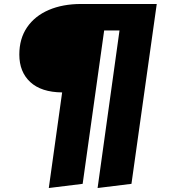

<svg xmlns="http://www.w3.org/2000/svg" viewBox="-20 -716 848 964"><path d="M767 -696 640 207 470 228 580 -563H503L395 207L225 228L292 -252Q187 -253 132 -304Q77 -355 77 -442Q77 -522 116 -579Q155 -636 225 -666Q295 -696 387 -696Z"/></svg>

Font: FiraGO Heavy
Style: Italic
Weight: 900
Italic angle: -8°
Designer: bBox Type GmbH
Foundry: bBox Type GmbH
Version: Version 1.001